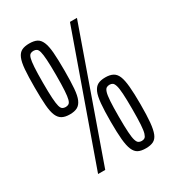

<svg xmlns="http://www.w3.org/2000/svg" viewBox="-171 -797 825 906"><g transform="rotate(-30 241.5 -344.0)"><path d="M101 0 345 -688H383L140 0ZM127 -310Q102 -310 86 -318.5Q70 -327 61 -347.5Q52 -368 49 -405.5Q46 -443 46 -503Q46 -563 49 -600.5Q52 -638 61 -659Q70 -680 86 -688Q102 -696 127 -696Q153 -696 168.5 -688Q184 -680 193 -659Q202 -638 205 -600.5Q208 -563 208 -503Q208 -443 205 -405.5Q202 -368 193 -347.5Q184 -327 168.5 -318.5Q153 -310 127 -310ZM127 -350Q137 -350 144 -354.5Q151 -359 155 -373.5Q159 -388 161 -419Q163 -450 163 -503Q163 -556 161 -587Q159 -618 155 -632.5Q151 -647 144 -651.5Q137 -656 127 -656Q117 -656 110 -651.5Q103 -647 99 -632.5Q95 -618 93 -587Q91 -556 91 -503Q91 -450 93 -419Q95 -388 99 -373.5Q103 -359 110 -354.5Q117 -350 127 -350ZM358 8Q332 8 316.5 0Q301 -8 292 -29Q283 -50 279.5 -87.5Q276 -125 276 -185Q276 -244 279.5 -282Q283 -320 292 -340.5Q301 -361 316.5 -369.5Q332 -378 358 -378Q383 -378 399 -369.5Q415 -361 423.5 -340.5Q432 -320 435.5 -282Q439 -244 439 -185Q439 -125 435.5 -87.5Q432 -50 423.5 -29Q415 -8 399 0Q383 8 358 8ZM358 -32Q368 -32 374.5 -36.5Q381 -41 385.5 -55.5Q390 -70 392 -101Q394 -132 394 -185Q394 -238 392 -269Q390 -300 385.5 -314.5Q381 -329 374.5 -333.5Q368 -338 358 -338Q348 -338 341 -333.5Q334 -329 329.5 -314.5Q325 -300 323 -269Q321 -238 321 -185Q321 -132 323 -101Q325 -70 329.5 -55.5Q334 -41 341 -36.5Q348 -32 358 -32Z"/></g></svg>

Font: Saira UltraCondensed
Style: Regular
Weight: 400
Width: 1
Designer: Hector Gatti with collaboration of the Omnibus-Type team
Foundry: Omnibus-Type
Version: Version 1.101